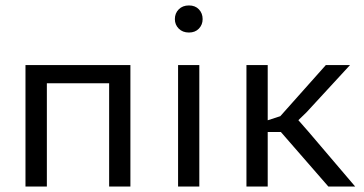

<svg xmlns="http://www.w3.org/2000/svg" viewBox="-20 -686 1339 706"><path d="M381.3 -379.9H152.3V0H73.7V-446.8H459.5V0H381.3Z M623 0ZM634.8 -446.8H712.9V0H634.8ZM623 -615.7Q623 -637.2 637.2 -651.6Q651.4 -666 674.8 -666Q697.8 -666 711.4 -651.6Q725.1 -637.2 725.1 -615.7Q725.1 -595.2 711.4 -580.8Q697.8 -566.4 674.8 -566.4Q651.4 -566.4 637.2 -580.8Q623 -595.2 623 -615.7Z M1012.7 -200.7H964.4V0H886.2V-446.8H964.4V-243.7L1010.7 -258.8L1178.2 -446.8H1267.1L1106.9 -272.9L1077.1 -244.1L1114.3 -201.7L1286.1 0H1187.5Z"/></svg>

Font: PT Astra Sans
Style: Regular
Weight: 400
Designer: A.Korolkova, I. Chaeva
Foundry: ParaType Ltd
Version: Version 1.001; ttfautohint (v1.6)